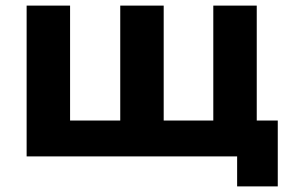

<svg xmlns="http://www.w3.org/2000/svg" viewBox="-20 -558 1011 685"><path d="M896 -128V-538H741V-128H564V-538H409V-128H230V-538H75V0H826V107H971V-128Z"/></svg>

Font: AWKNG-Font
Style: Bold
Weight: 700
Designer: Awakening Church
Foundry: Awakening Church
Version: Version 1.700;PS 001.700;hotconv 1.0.88;makeotf.lib2.5.64775